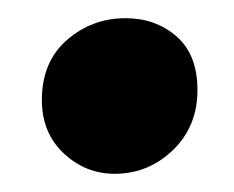

<svg xmlns="http://www.w3.org/2000/svg" viewBox="-20 -367 257 211"><path d="M106 -176Q74 -176 50 -198.5Q26 -221 26 -257Q26 -299 53.5 -323Q81 -347 118 -347Q151 -347 174 -327Q197 -307 197 -268Q197 -228 170 -202Q143 -176 106 -176Z"/></svg>

Font: Alkatra SemiBold
Style: Regular
Weight: 600
Designer: Suman Bhandary
Version: Version 1.100;gftools[0.9.22]